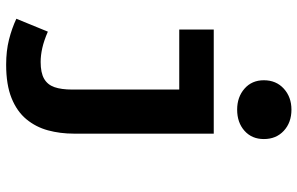

<svg xmlns="http://www.w3.org/2000/svg" viewBox="-196 -600 991 640"><g transform="rotate(90 300.0 -279.5)"><path d="M195 196Q149 196 111.5 186.5Q74 177 42 162L85 57Q115 70 139.5 75.5Q164 81 186 81Q222 81 242 69.5Q262 58 270 35Q278 12 278 -24V-381H78V-496H425V-30Q425 16 414 56.5Q403 97 377 128.5Q351 160 306.5 178Q262 196 195 196ZM345 -574Q303 -574 275 -598.5Q247 -623 247 -663Q247 -704 275 -729.5Q303 -755 345 -755Q388 -755 415.5 -729.5Q443 -704 443 -663Q443 -623 415.5 -598.5Q388 -574 345 -574Z"/></g></svg>

Font: Source Code Pro ExtraLight
Style: Bold
Weight: 700
Monospace: yes
Version: Version 1.018;hotconv 1.0.116;makeotfexe 2.5.65601